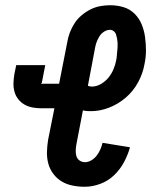

<svg xmlns="http://www.w3.org/2000/svg" viewBox="-20 -702 590 734"><path d="M304 12Q280 12 257.5 7.5Q235 3 216.5 -8Q198 -19 184.5 -36.5Q171 -54 165 -75.5Q159 -97 159.5 -120.5Q160 -144 164 -168L188 -288H139Q122 -288 105 -291Q88 -294 74 -302Q60 -310 50 -322.5Q40 -335 35.5 -351Q31 -367 31.5 -384Q32 -401 35 -419L42 -453H153L140 -386Q140 -385 138.5 -384.5Q137 -384 137 -383H138Q138 -382 139 -382H206L237 -540Q240 -559 247 -577.5Q254 -596 265 -613Q276 -630 292 -643.5Q308 -657 326 -666Q344 -675 363 -678.5Q382 -682 401 -682Q428 -682 452.5 -674.5Q477 -667 494.5 -649.5Q512 -632 521.5 -609Q531 -586 534.5 -560.5Q538 -535 538 -508.5Q538 -482 532 -455Q526 -421 508 -387.5Q490 -354 461 -329Q432 -304 397 -290.5Q362 -277 328 -277Q320 -277 312.5 -277.5Q305 -278 297 -280L272 -150Q270 -138 269.5 -127Q269 -116 272 -105.5Q275 -95 284 -88.5Q293 -82 305 -82Q317 -82 329 -89Q341 -96 349.5 -107Q358 -118 363.5 -130.5Q369 -143 372 -156L477 -139Q469 -110 454 -82Q439 -54 416 -32Q393 -10 363 1Q333 12 304 12ZM331 -371Q349 -371 366 -381Q383 -391 394.5 -405Q406 -419 413.5 -436.5Q421 -454 424 -471Q426 -479 426.5 -487.5Q427 -496 428 -504.5Q429 -513 429.5 -521.5Q430 -530 429.5 -538.5Q429 -547 427.5 -555Q426 -563 423.5 -570.5Q421 -578 414.5 -583Q408 -588 400 -588Q389 -588 378 -581Q367 -574 361 -564.5Q355 -555 350.5 -544Q346 -533 344 -522L316 -374Q319 -373 323 -372Q327 -371 331 -371Z"/></svg>

Font: Lode Term
Style: Bold Italic
Weight: 700
Italic angle: -11°
Monospace: yes
Designer: Belleve Invis
Foundry: Belleve Invis
Version: Version 29.2.0